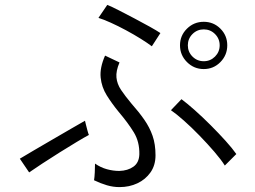

<svg xmlns="http://www.w3.org/2000/svg" viewBox="-20 -785 1040 784"><path d="M468 -21Q442 -21 416.5 -28.5Q391 -36 364 -49Q366 -60 367 -81Q368 -102 368 -117Q391 -101 416.5 -94Q442 -87 467 -87Q502 -88 525 -104.5Q548 -121 549 -155Q550 -206 526.5 -244.5Q503 -283 464 -329Q437 -362 416 -395.5Q395 -429 391 -468.5Q387 -508 409 -558L468 -530Q453 -495 455.5 -468.5Q458 -442 474.5 -417.5Q491 -393 516 -363Q547 -328 569 -296.5Q591 -265 603 -230.5Q615 -196 615 -151Q615 -110 594.5 -81Q574 -52 541 -36.5Q508 -21 468 -21ZM812 -503Q772 -503 743.5 -531.5Q715 -560 715 -600Q715 -640 743.5 -668Q772 -696 812 -696Q852 -696 880 -668Q908 -640 908 -600Q908 -560 880 -531.5Q852 -503 812 -503ZM898 -109Q883 -133 855.5 -165Q828 -197 795 -231Q762 -265 731 -292.5Q700 -320 678 -335L721 -380Q744 -363 775.5 -335Q807 -307 840 -274Q873 -241 901 -210Q929 -179 945 -156ZM99 -81 61 -137Q81 -149 117.5 -170.5Q154 -192 195.5 -216Q237 -240 273 -261Q309 -282 327 -292Q328 -288 331 -275.5Q334 -263 337.5 -250.5Q341 -238 343 -234Q326 -225 293.5 -205.5Q261 -186 223.5 -162.5Q186 -139 152.5 -117Q119 -95 99 -81ZM600 -596Q583 -609 555 -626.5Q527 -644 494.5 -661.5Q462 -679 432 -692.5Q402 -706 382 -712L418 -765Q436 -758 466 -742.5Q496 -727 529.5 -709.5Q563 -692 591.5 -676Q620 -660 635 -650ZM812 -535Q839 -535 858 -554Q877 -573 877 -600Q877 -627 858 -646Q839 -665 812 -665Q785 -665 766 -646Q747 -627 747 -600Q747 -573 766 -554Q785 -535 812 -535Z"/></svg>

Font: Zen Kaku Gothic New
Style: Regular
Weight: 400
Designer: Yoshimichi Ohira
Foundry: Positype
Version: Version 1.001